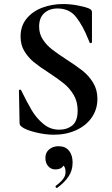

<svg xmlns="http://www.w3.org/2000/svg" viewBox="-20 -656 555 952"><path d="M311 -360Q361 -328 391 -304Q421 -280 442 -245.5Q463 -211 463 -166Q463 -114 435 -73.5Q407 -33 357.5 -10.5Q308 12 247 12Q203 12 153.5 -0.5Q104 -13 87 -28Q82 -32 79.5 -35.5Q77 -39 77 -47L74 -206V-207Q74 -211 79 -211.5Q84 -212 85 -208Q115 -147 137.5 -109Q160 -71 194.5 -42Q229 -13 273 -13Q313 -13 339 -34.5Q365 -56 365 -108Q365 -152 345.5 -185Q326 -218 298 -241Q270 -264 221 -296Q173 -327 146.5 -349Q120 -371 101 -402Q82 -433 82 -475Q82 -528 112.5 -564.5Q143 -601 191 -618.5Q239 -636 292 -636Q327 -636 363 -629.5Q399 -623 421 -614Q430 -610 433 -605.5Q436 -601 436 -594V-447Q436 -444 431 -442.5Q426 -441 425 -444L417 -463Q392 -526 358.5 -570Q325 -614 265 -614Q225 -614 199.5 -591Q174 -568 174 -524Q174 -488 192.5 -460Q211 -432 238 -411Q265 -390 311 -360ZM262 276Q258 276 256 271.5Q254 267 257 265Q279 249 292 232.5Q305 216 305 198Q305 176 296.5 167Q288 158 273 156L300 137Q302 184 254 184Q233 184 219 168Q205 152 205 127Q205 100 224 84.5Q243 69 270 69Q304 69 322 91Q340 113 340 150Q340 189 320 219Q300 249 264 275Z"/></svg>

Font: Cormorant SC
Style: Bold
Weight: 700
Designer: Christian Thalmann (Catharsis Fonts)
Foundry: Catharsis Fonts
Version: Version 4.000